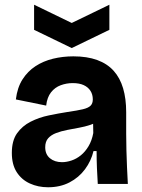

<svg xmlns="http://www.w3.org/2000/svg" viewBox="-20 -777 601 811"><path d="M183 14Q141 14 106 -2Q71 -18 50.5 -50Q30 -82 30 -131Q30 -183 52 -214Q74 -245 109.5 -263Q145 -281 186 -289.5Q227 -298 265 -304Q307 -310 330 -315.5Q353 -321 362.5 -330.5Q372 -340 372 -357Q372 -378 362 -393.5Q352 -409 333.5 -417.5Q315 -426 287 -426Q261 -426 236.5 -417Q212 -408 195.5 -387Q179 -366 175 -331L47 -357Q53 -407 75 -441.5Q97 -476 130 -497.5Q163 -519 204 -529Q245 -539 290 -539Q348 -539 390.5 -523.5Q433 -508 460 -478Q487 -448 500 -404Q513 -360 513 -303V-212Q513 -177 514 -141.5Q515 -106 516.5 -70.5Q518 -35 520 0H393Q391 -31 389.5 -66.5Q388 -102 388 -139H375Q365 -97 339 -62Q313 -27 273.5 -6.5Q234 14 183 14ZM242 -92Q261 -92 282 -99Q303 -106 321.5 -121Q340 -136 354 -159.5Q368 -183 374 -215L373 -271L397 -270Q384 -257 361.5 -249.5Q339 -242 314 -237.5Q289 -233 263.5 -228Q238 -223 217 -215Q196 -207 183.5 -193Q171 -179 171 -155Q171 -125 191 -108.5Q211 -92 242 -92ZM124 -757 283 -680 442 -757V-651L283 -574L124 -651Z"/></svg>

Font: Bricolage Grotesque 28pt
Style: Bold
Weight: 700
Designer: Mathieu Triay
Foundry: Atelier Triay
Version: Version 1.000;gftools[0.9.30]